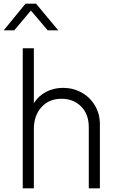

<svg xmlns="http://www.w3.org/2000/svg" viewBox="-55 -1018 647 1038"><path d="M68 -757H128V-460Q152 -499 193.5 -521Q235 -543 286 -543Q340 -543 385.5 -518Q431 -493 458 -448Q485 -403 485 -347V0H425V-330Q425 -401 383.5 -442.5Q342 -484 277 -484Q210 -484 169 -438.5Q128 -393 128 -320V0H68ZM83 -998H140L260 -854H203L112 -961L22 -854H-35Z"/></svg>

Font: BLUETTI 2.0 Extralight
Style: Roman
Weight: 200
Designer: Stijn de Vries
Foundry: tokotype
Version: Version 2.005;October 31, 2023;FontCreator 14.0.0.2814 64-bi